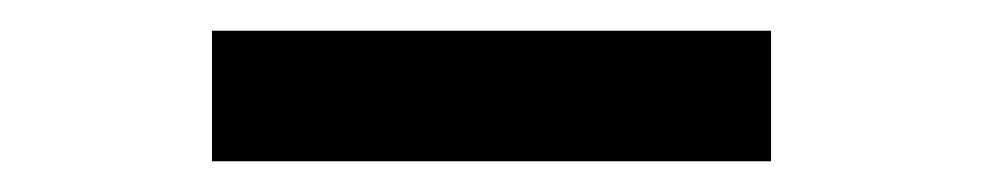

<svg xmlns="http://www.w3.org/2000/svg" viewBox="-20 -741 640 125"><path d="M482 -636V-721H118V-636Z"/></svg>

Font: Montserrat-Alt1
Style: Bold
Weight: 700
Designer: Differentunic
Foundry: Differentunic
Version: Version 7.222